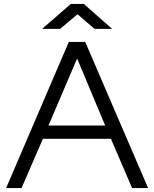

<svg xmlns="http://www.w3.org/2000/svg" viewBox="-20 -951 780 971"><path d="M11 0H89L197 -249H541L648 0H729L411 -739H328ZM225 -316 370 -655 512 -316ZM193 -805H284L372 -879L458 -805H547L404 -931H338Z"/></svg>

Font: Involve
Style: Regular
Weight: 400
Designer: Stefan Peev
Foundry: Context Ltd.
Version: Version 1.001